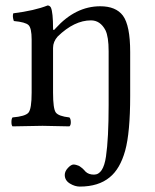

<svg xmlns="http://www.w3.org/2000/svg" viewBox="-20 -462 568 705"><path d="M174.8 -357.9Q174.8 -345.7 184.1 -357.9Q257.3 -439 348.1 -439Q405.3 -439 431.2 -404.8Q458 -368.7 458 -271V-109.9Q458 24.9 439.5 91.6Q420.9 158.2 382.8 189Q341.8 223.1 272.9 223.1Q254.9 223.1 236.3 211.7Q217.8 200.2 217.8 180.2Q217.8 167 229.5 154.5Q241.2 142.1 250 142.1Q254.9 142.1 260 143.6Q265.1 145 268.6 146.5Q272 147.9 276.4 151.4Q280.8 154.8 283 156.5Q285.2 158.2 289.1 162.6Q293 167 293.9 168Q305.2 179.2 325.2 179.2Q359.4 179.2 369.1 113Q378.9 46.9 378.9 -76.2V-273.9Q378.9 -327.1 367.2 -351.1Q348.1 -387.2 314 -387.2Q252.9 -387.2 191.9 -328.1Q174.8 -309.1 174.8 -286.1V-122.1Q174.8 -63 184.8 -49.1Q194.8 -35.2 234.9 -30.8Q239.7 -25.9 240 -13.9Q240.2 -2 234.9 2Q150.9 0 136.2 0Q108.4 0 25.9 2Q22 -2 22 -13.9Q22 -25.9 25.9 -30.8Q72.8 -34.7 84.5 -48.3Q96.2 -62 96.2 -122.1V-316.9Q96.2 -358.9 84.7 -369.9Q73.2 -380.9 30.8 -384.8Q24.9 -401.9 28.8 -413.1Q106.9 -422.9 154.8 -441.9Q162.6 -441.9 167 -434.1Q174.8 -416 174.8 -357.9Z"/></svg>

Font: Linux Libertine
Style: Regular
Weight: 400
Designer: Philipp H. Poll
Foundry: Philipp H. Poll
Version: Version 5.3.0 ; ttfautohint (v0.9)